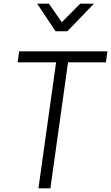

<svg xmlns="http://www.w3.org/2000/svg" viewBox="-20 -1024 604 1044"><path d="M189 0 285 -685H76L84 -745H564L556 -685H350L254 0ZM282 -854 182 -1004H246L316 -903L416 -1004H491L346 -854Z"/></svg>

Font: Plus Jakarta Sans Light
Style: Italic
Weight: 300
Italic angle: -8°
Designer: Gumpita Rahayu
Foundry: Tokotype
Version: Version 2.071; ttfautohint (v1.8.4.7-5d5b);gftools[0.9.29]